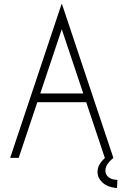

<svg xmlns="http://www.w3.org/2000/svg" viewBox="-20 -777 608 945"><path d="M283 -757H285L538 0H496L284 -633L72 0H30ZM162 -317H406L420 -274H148ZM538 0 525 12Q496 40 499 68Q501 85 515.5 96Q530 107 552 108H558L556 148H550Q509 144 484.5 121.5Q460 99 460 69Q460 54 466.5 39Q473 24 487 10L517 -20Z"/></svg>

Font: Lineal Thin
Style: Regular
Weight: 200
Designer: Created by Frank Adebiaye with contributions from Anton Moglia & Ariel Martín Pérez
Created by Frank ADEBIAYE with FontF
Foundry: Velvetyne Type Foundry
Version: Version 2.000;Glyphs 3.2 (3227)